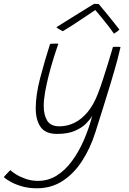

<svg xmlns="http://www.w3.org/2000/svg" viewBox="-117 -726 676 1010"><path d="M76.5 264.5Q34.5 264.5 -0.5 254.5Q-35.5 244.5 -60.2 230.8Q-85 217 -97 206Q-95.5 203.5 -91.5 199Q-87.5 194.5 -82.2 189Q-77 183.5 -71.8 178Q-66.5 172.5 -62.5 169Q-55 177 -33.8 190.5Q-12.5 204 18 214.8Q48.5 225.5 83 225.5Q136.5 225.5 181 197.8Q225.5 170 261 122Q296.5 74 323.5 12.5Q350.5 -49 368.5 -117Q358 -98.5 335.8 -76Q313.5 -53.5 276.2 -37.5Q239 -21.5 183.5 -21.5Q122.5 -21.5 96.8 -57.8Q71 -94 71 -157Q71 -226 94.2 -315.2Q117.5 -404.5 146.5 -495Q151 -496 159 -496.2Q167 -496.5 174.5 -496.5Q180 -496.5 184 -496.5Q188 -496.5 190 -495.5Q177.5 -460.5 164 -417Q150.5 -373.5 139 -328.2Q127.5 -283 120.2 -241.5Q113 -200 113 -168.5Q113 -122 131 -91.8Q149 -61.5 196 -61.5Q236.5 -61.5 274.2 -79.8Q312 -98 344.2 -136.8Q376.5 -175.5 399.5 -237Q410.5 -265.5 423.5 -305Q436.5 -344.5 448.2 -382.8Q460 -421 468 -448Q476 -475 477 -478.5Q481 -479.5 486.5 -479.8Q492 -480 497.5 -480Q512.5 -480 517 -478Q511 -451 499.5 -407.5Q486 -357.5 466.8 -293.8Q447.5 -230 426 -161.2Q404.5 -92.5 384 -28Q357.5 55 314.5 121.2Q271.5 187.5 212.2 226Q153 264.5 76.5 264.5ZM402.5 -704.5Q418.5 -686 437.8 -662.2Q457 -638.5 476.5 -614.5Q496 -590.5 511 -570.5Q504.5 -563.5 497.2 -558.5Q490 -553.5 482.5 -549Q474 -562 458.5 -582Q443 -602 426.5 -622.5Q410 -643 397.2 -658.2Q384.5 -673.5 381.5 -676.5H389Q384.5 -673.5 363 -659Q341.5 -644.5 312.5 -625.2Q283.5 -606 256.5 -588.5Q229.5 -571 213.5 -562Q211 -563.5 203.5 -567.2Q196 -571 189 -575.5Q182 -580 179.5 -582.5Q204.5 -598.5 235 -617.5Q265.5 -636.5 295 -654.8Q324.5 -673 346.8 -686.8Q369 -700.5 377.5 -705.5Q381 -705.5 385.2 -705.5Q389.5 -705.5 394 -705.2Q398.5 -705 402.5 -704.5Z"/></svg>

Font: Grandstander Thin
Style: Italic
Weight: 100
Italic angle: -15°
Designer: Tyler Finck
Foundry: Etcetera Type Co
Version: Version 1.200